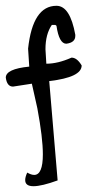

<svg xmlns="http://www.w3.org/2000/svg" viewBox="-20 -470 310 663"><path d="M175 -450Q222 -450 240 -350V-346Q240 -323 209 -319Q184 -319 175 -381L171 -384H159Q137 -352 137 -300L140 -250Q180 -250 227 -271Q246 -271 262 -244Q262 -203 150 -190L179 153Q124 173 95.5 173Q67 173 67 152Q67 141 74 126Q88 134 98 134Q128 134 128 63Q128 6 109 -96L90 -181L25 -171Q4 -171 0 -202Q0 -232 81 -240L77 -302Q93 -450 175 -450Z"/></svg>

Font: Just Me Again Down Here
Style: Regular
Weight: 400
Designer: Kimberly Geswein
Foundry: Kimberly Geswein
Version: Version 1.002 2007